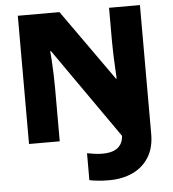

<svg xmlns="http://www.w3.org/2000/svg" viewBox="-62 -770 957 1065"><g transform="rotate(-5 417.0 -237.5)"><path d="M502 239Q466 239 439 236Q412 233 393 229V79Q412 82 432 85.5Q452 89 477 89Q516 89 541 79Q566 69 579.5 49Q593 29 595 0L243 -503H239Q241 -484 243 -450Q245 -416 246.5 -376.5Q248 -337 248 -300V0H77V-714H309L589 -319H593Q592 -338 590 -374Q588 -410 586.5 -451Q585 -492 585 -525V-714H757V4Q757 80 724.5 132.5Q692 185 634.5 212Q577 239 502 239Z"/></g></svg>

Font: Noto Sans Armenian Black
Style: Regular
Weight: 900
Version: Version 2.007